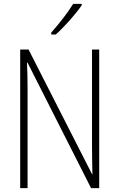

<svg xmlns="http://www.w3.org/2000/svg" viewBox="-20 -969 615 989"><path d="M401 -942V-949H357C327 -901 287 -850 244 -801V-791H267C310 -829 369 -895 401 -942ZM491 0V-714H454V-211C454 -174 455 -120 456 -72H454L127 -714H84V0H122V-512C122 -566 121 -606 119 -646H122L449 0Z"/></svg>

Font: Noto Sans Devanagari Condensed ExtraLight
Style: Regular
Weight: 200
Width: 3
Designer: Jelle Bosma - Monotype Design Team
Foundry: Monotype Imaging Inc.
Version: Version 2.004